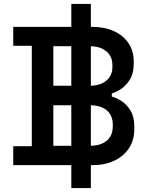

<svg xmlns="http://www.w3.org/2000/svg" viewBox="-20 -836 747 972"><path d="M47 0V-96H141V-604H47V-700H447Q509 -700 556.5 -678.5Q604 -657 630.5 -617.5Q657 -578 657 -524V-514Q657 -466 638.5 -435Q620 -404 595 -387Q570 -370 546 -363V-347Q570 -341 596.5 -323.5Q623 -306 641.5 -275Q660 -244 660 -194V-184Q660 -126 632.5 -85Q605 -44 557.5 -22Q510 0 448 0ZM250 -98H436Q490 -98 520.5 -124Q551 -150 551 -196V-205Q551 -251 521 -277Q491 -303 436 -303H250ZM250 -402H436Q487 -402 518 -427.5Q549 -453 549 -497V-507Q549 -551 518 -576.5Q487 -602 436 -602H250ZM440 116H341V-816H440Z"/></svg>

Font: Space Grotesk Medium
Style: Regular
Weight: 500
Designer: Florian Karsten
Foundry: Florian Karsten
Version: Version 2.000